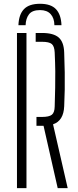

<svg xmlns="http://www.w3.org/2000/svg" viewBox="-20 -970 404 990"><path d="M186.5 -950.5Q242.5 -950.5 268.8 -922.5Q295 -894.5 297 -840H260.5Q260 -876.5 241.2 -897.2Q222.5 -918 186.5 -918Q146 -918 129.5 -896.2Q113 -874.5 112 -840H75Q77 -895 103.5 -922.8Q130 -950.5 186.5 -950.5ZM277.5 0 204.5 -321.5H168V-367H195.5Q233.5 -367 247.5 -378.5Q261.5 -390 262 -421Q263.5 -475.5 264.5 -518Q265.5 -560.5 265 -602.8Q264.5 -645 262 -699.5Q260.5 -731.5 247 -743Q233.5 -754.5 196.5 -754.5H164V-800H196.5Q256 -800 282.8 -776.5Q309.5 -753 311 -698.5Q313 -643 313.8 -596.5Q314.5 -550 313.8 -507.8Q313 -465.5 311 -422Q308 -347.5 253.5 -329L329 0ZM67.5 0V-800H116.5V0Z"/></svg>

Font: Big Shoulders Stencil Text Thin ExtraLight
Style: Regular
Weight: 250
Version: Version 2.001